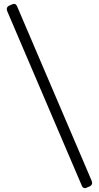

<svg xmlns="http://www.w3.org/2000/svg" viewBox="-20 -877 512 994"><path d="M457 70Q457 82 444 88L430 94Q424 97 420 97Q408 97 403 83L17 -820Q15 -828 15 -830Q15 -842 28 -848L42 -854Q48 -857 52 -857Q64 -857 69 -843L455 60Q457 68 457 70Z"/></svg>

Font: Shippori Mincho B1 SemiBold
Style: Regular
Weight: 600
Designer: FONTDASU
Foundry: FONTDASU / Google Inc. / but / Adobe
Version: Version 3.110; ttfautohint (v1.8.3)